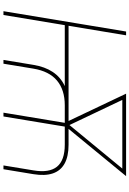

<svg xmlns="http://www.w3.org/2000/svg" viewBox="165 -934 768 1139"><g transform="rotate(90 549.5 -364.0)"><path d="M335 0 364.3 -177.7Q375.5 -246.1 406.5 -292.5Q437.5 -338.9 487.5 -362.5Q537.6 -386.2 605 -386.2H838.4Q907.7 -386.2 950.2 -362.5Q992.7 -338.9 1008.3 -292.5Q1023.9 -246.1 1012.7 -177.7L983.4 0H960.9L990.2 -177.7Q1005.9 -271 968.5 -317.4Q931.2 -363.8 837.4 -363.8H604Q512.7 -363.8 457.5 -317.6Q402.3 -271.5 386.7 -177.7L357.4 0ZM45.9 0 166.5 -727.5H189L68.4 0ZM118.2 -363.8 122.1 -386.2H651.9L647.9 -363.8ZM647.9 0 709 -369.1H731.4L670.4 0ZM710.4 -358.4 535.2 -727.5H561.5L722.2 -389.6L717.3 -358.4ZM714.8 -358.4 719.7 -389.6 998 -727.5H1024.4L721.2 -358.4ZM554.7 -705.1 558.6 -727.5H999L995.1 -705.1Z"/></g></svg>

Font: Inter 28pt Thin
Style: Italic
Weight: 250
Italic angle: -9.3988°
Designer: Rasmus Andersson
Foundry: rsms
Version: Version 4.001;git-66647c0bb